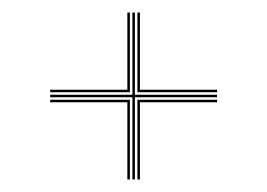

<svg xmlns="http://www.w3.org/2000/svg" viewBox="-20 -558 426 306"><path d="M191 -272V-403H60V-407H191V-538H195V-407H326V-403H195V-272ZM183 -272V-395H60V-399H187V-272ZM60 -411V-415H183V-538H187V-411ZM199 -272V-399H326V-395H203V-272ZM199 -411V-538H203V-415H326V-411Z"/></svg>

Font: Big Shoulders Inline Thin
Style: Regular
Weight: 100
Designer: Patric King
Foundry: XO Type Co
Version: Version 2.002